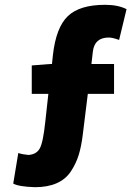

<svg xmlns="http://www.w3.org/2000/svg" viewBox="-20 -682 580 798"><path d="M432 -526Q373 -526 366 -468L360 -416H454V-292H345L324 -122Q318 -73 307 -37.5Q296 -2 274.5 30.5Q253 63 215.5 79.5Q178 96 126 96Q58 94 35 81L56 -46Q74 -40 98 -38Q131 -40 145 -64.5Q159 -89 168 -174L181 -292H112V-410L188 -416H196L200 -454Q213 -568 262 -615Q311 -662 417 -662Q470 -662 506 -644L475 -516Q448 -526 432 -526Z"/></svg>

Font: Assistant ExtraBold
Style: Regular
Weight: 800
Designer: Hebrew By Ben Nathan, Latin by Paul Hunt
Version: Version 2.001;PS 002.001;hotconv 1.0.88;makeotf.lib2.5.64775